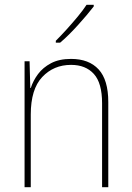

<svg xmlns="http://www.w3.org/2000/svg" viewBox="-20 -785 553 805"><path d="M278 -538Q353 -538 393.5 -494Q434 -450 434 -357V0H408V-352Q408 -437 373.5 -475Q339 -513 278 -513Q205 -513 157 -462Q109 -411 109 -305V0H83V-528H104L107 -416H109Q119 -447 139.5 -474.5Q160 -502 194 -520Q228 -538 278 -538ZM373 -758Q360 -741 343 -721Q326 -701 307.5 -680.5Q289 -660 270 -641Q251 -622 232 -606H214V-614Q237 -637 260.5 -663Q284 -689 306 -715.5Q328 -742 343 -765H373Z"/></svg>

Font: Noto Sans Khmer SemiCondensed Thin
Style: Regular
Weight: 250
Width: 4
Designer: Danh Hong and the Monotype Design Team
Foundry: Monotype Imaging Inc.
Version: Version 2.004